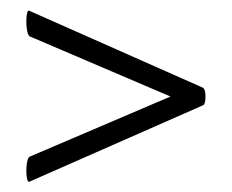

<svg xmlns="http://www.w3.org/2000/svg" viewBox="-20 -375 447 370"><path d="M371 -206Q376 -203 376 -188.5Q376 -174 371 -172L37 -25Q33 -23 31.5 -34Q30 -45 31.5 -58Q33 -71 37 -73L353 -208V-170L37 -305Q33 -308 31.5 -321Q30 -334 31.5 -345.5Q33 -357 37 -354Z"/></svg>

Font: Cormorant Garamond Light
Style: Regular
Weight: 300
Designer: Christian Thalmann (Catharsis Fonts)
Foundry: Catharsis Fonts
Version: Version 4.001